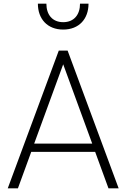

<svg xmlns="http://www.w3.org/2000/svg" viewBox="-20 -1019 684 1039"><path d="M22 0H77L149 -197H495L567 0H622L346 -745H298ZM165 -242 322 -671 479 -242ZM185 -999C185 -917 236 -859 322 -859C408 -859 459 -917 459 -999H413C413 -940 381 -899 322 -899C263 -899 231 -940 231 -999Z"/></svg>

Font: Mluvka ExtraLight
Style: Regular
Weight: 200
Designer: Modified by Jiří Krblich, Original typeface by Gumpita Rahayu
Foundry: Gumpita Rahayu & Jiří Krblich
Version: Version 2.000;Glyphs 3.1.1 (3134)